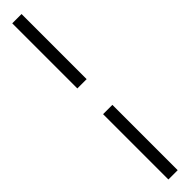

<svg xmlns="http://www.w3.org/2000/svg" viewBox="-292 -659 686 686"><g transform="rotate(-45 50.5 -316.5)"><path d="M22.5 78H69.5V-252H22.5ZM22.5 -382H69.5V-711H22.5Z"/></g></svg>

Font: Anybody Condensed Light
Style: Regular
Weight: 300
Width: 3
Designer: Tyler Finck
Foundry: Etcetera Type Company
Version: Version 1.113;gftools[0.9.25]